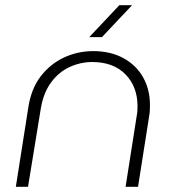

<svg xmlns="http://www.w3.org/2000/svg" viewBox="-20 -720 673 740"><path d="M41 0 89 -305Q100 -378 137 -426Q174 -474 227 -498.5Q280 -523 339 -523Q406 -523 455.5 -496Q505 -469 531.5 -422Q558 -375 558 -315Q558 -305 557.5 -294.5Q557 -284 555 -273L512 0H464L507 -274Q509 -284 509.5 -293Q510 -302 510 -311Q510 -386 463.5 -433.5Q417 -481 335 -481Q291 -481 249 -462Q207 -443 177 -402.5Q147 -362 137 -300L88 0ZM324 -577 440 -700H489L373 -577Z"/></svg>

Font: MuseoModerno Thin ExtraLight
Style: Italic
Weight: 250
Italic angle: -9°
Version: Version 1.003